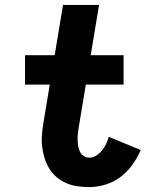

<svg xmlns="http://www.w3.org/2000/svg" viewBox="-20 -755 640 783"><path d="M344 8Q319 8 295 4.5Q271 1 249.5 -8.5Q228 -18 210.5 -33Q193 -48 181 -67.5Q169 -87 162 -109.5Q155 -132 152 -156Q149 -180 151 -205Q153 -230 157 -254L183 -410H82V-530H203L237 -735H384L350 -530H484V-410H330L301 -235Q299 -222 297.5 -209.5Q296 -197 296.5 -184Q297 -171 299 -159Q301 -147 306 -136.5Q311 -126 321 -119Q331 -112 344 -112Q359 -112 372.5 -120.5Q386 -129 396 -141.5Q406 -154 412.5 -168Q419 -182 424 -197L554 -143Q540 -111 519.5 -82.5Q499 -54 471 -33Q443 -12 409.5 -2Q376 8 344 8Z"/></svg>

Font: Iosevka Curly Heavy Extended
Style: Italic
Weight: 900
Width: 7
Italic angle: -9°
Monospace: yes
Designer: Belleve Invis
Foundry: Belleve Invis
Version: Version 11.1.0; ttfautohint (v1.8.3)